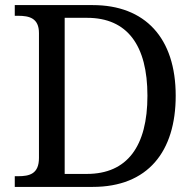

<svg xmlns="http://www.w3.org/2000/svg" viewBox="-20 -734 767 754"><path d="M38 0H344C561 0 670 -139 670 -358C670 -585 550 -714 344 -714H38V-672H51C95 -672 133 -663 133 -604V-114C133 -51 96 -42 51 -42H38ZM321 -51H234V-664H322C480 -664 559 -556 559 -358C559 -160 480 -51 321 -51Z"/></svg>

Font: Noto Nastaliq Urdu
Style: Regular
Weight: 400
Designer: Monotype Design Team (Patrick Giasson: type design, Kamal Mansour: OpenType code, Glenda Bellarosa). Updated by Simon Co
Foundry: Monotype Imaging Inc., Simon Cozens
Version: Version 3.009